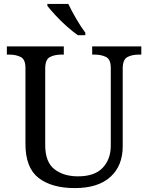

<svg xmlns="http://www.w3.org/2000/svg" viewBox="-20 -951 757 981"><path d="M362 10Q244 10 177 -42Q110 -94 110 -216V-604Q110 -648 85.5 -660Q61 -672 28 -672H15V-714H306V-672H293Q259 -672 235 -659.5Q211 -647 211 -600V-210Q211 -123 258 -86.5Q305 -50 378 -50Q464 -50 505 -94Q546 -138 546 -206V-604Q546 -648 521.5 -660Q497 -672 464 -672H451V-714H702V-672H689Q655 -672 631 -659.5Q607 -647 607 -600V-204Q607 -104 544 -47Q481 10 362 10ZM378 -771Q352 -789 320 -817.5Q288 -846 261.5 -875Q235 -904 222 -921V-931H329Q345 -897 369.5 -855Q394 -813 416 -784V-771Z"/></svg>

Font: Noto Serif Dogra
Style: Regular
Weight: 400
Designer: Ek Type
Foundry: Ek Type
Version: Version 1.005